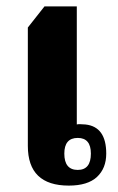

<svg xmlns="http://www.w3.org/2000/svg" viewBox="-20 -572 369 600"><path d="M195 8Q254 8 283 -19Q312 -46 312 -92Q312 -176 247 -183Q225 -185 220 -183V-552H119L67 -486V-116Q67 8 195 8ZM223 -41Q181 -41 181 -92Q181 -141 223 -141Q264 -141 264 -92Q264 -41 223 -41Z"/></svg>

Font: Noto Serif Thai Condensed Extra
Style: Regular
Weight: 800
Width: 3
Designer: Monotype Design Team
Foundry: Monotype Imaging Inc.
Version: Version 1.901